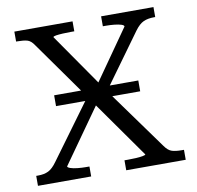

<svg xmlns="http://www.w3.org/2000/svg" viewBox="-79 -792 895 874"><g transform="rotate(-10 368.5 -355.0)"><path d="M171 -393H560V-343H171ZM43 -664V-710H312V-664H295Q277 -664 258.5 -663Q240 -662 227 -660Q214 -658 214 -654L398 -389L400 -386L621 -80Q637 -57 654.5 -51.5Q672 -46 700 -46H710V0H435V-46H452Q470 -46 488.5 -47Q507 -48 520 -50.5Q533 -53 533 -56L336 -335L334 -339L126 -632Q111 -655 93.5 -659.5Q76 -664 48 -664ZM27 0V-46H36Q64 -46 83.5 -55.5Q103 -65 123 -93L334 -381L367 -338L173 -64Q173 -59 186 -54.5Q199 -50 219 -48Q239 -46 257 -46H273V0ZM400 -354 365 -395 541 -646Q541 -652 528.5 -656Q516 -660 497 -662Q478 -664 459 -664H444V-710H686V-664H681Q652 -664 632 -655Q612 -646 592 -619Z"/></g></svg>

Font: Roboto Serif 28pt
Style: Regular
Weight: 400
Designer: Greg Gazdowicz
Foundry: Commercial Type
Version: Version 1.008